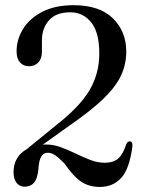

<svg xmlns="http://www.w3.org/2000/svg" viewBox="-20 -730 570 758"><path d="M33.5 -49.5Q33.5 -111.5 85.5 -141L199.5 -234Q294 -307.5 333 -373.2Q372 -439 372 -518.5Q372 -602.5 339.8 -642Q307.5 -681.5 258 -681.5Q201.5 -681.5 173.5 -650Q145.5 -618.5 145.5 -570V-526Q145.5 -499 131.5 -483.8Q117.5 -468.5 95 -468.5Q72 -468.5 58.8 -483.8Q45.5 -499 45.5 -527.5Q45.5 -574.5 71.2 -616Q97 -657.5 147.2 -683.5Q197.5 -709.5 270.5 -709.5Q373 -709.5 425.8 -657.5Q478.5 -605.5 478.5 -526.5Q478.5 -476 457.5 -431.2Q436.5 -386.5 387 -339Q337.5 -291.5 252.5 -233L149 -159Q155.5 -159.5 162 -159.5Q191 -159.5 220.2 -148.8Q249.5 -138 278.8 -123.8Q308 -109.5 336.8 -98.5Q365.5 -87.5 393.5 -87.5Q428 -87.5 447 -104.5Q466 -121.5 478 -159.5Q484 -173.5 494 -172Q504.5 -170 502.5 -150.5Q491 -63 458.5 -27.5Q426 8 374 8Q332 8 301 -12.5Q270 -33 234 -85Q211.5 -108 197 -117.5Q182.5 -127 169.5 -127Q151.5 -127 142.5 -111.5Q133.5 -96 131.5 -60.5Q127.5 -23 113.8 -8Q100 7 77 7Q57.5 7 45.5 -8Q33.5 -23 33.5 -49.5Z"/></svg>

Font: Fraunces 144pt Soft
Style: Regular
Weight: 400
Version: Version 1.000;[0bf87f6ff]